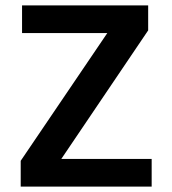

<svg xmlns="http://www.w3.org/2000/svg" viewBox="-20 -694 641 714"><path d="M544 0H57V-96L379 -571H62V-674H531V-581L208 -103H544Z"/></svg>

Font: Hind Madurai SemiBold
Style: Regular
Weight: 600
Designer: Jyotish Sonowal
Foundry: Indian Type Foundry
Version: Version 1.001;PS 1.0;hotconv 1.0.86;makeotf.lib2.5.63406; tt